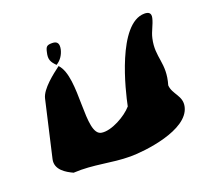

<svg xmlns="http://www.w3.org/2000/svg" viewBox="-87 -526 680 645"><g transform="rotate(-20 253.0 -203.0)"><path d="M132 -404C126 -380 132 -369 148 -353C165 -363 175 -380 179 -397C183 -416 178 -427 159 -427C140 -427 136 -423 132 -404ZM78 7C152 3 207 21 277 21C327 21 486 4 504 -73C513 -111 479 -127 477 -160C499 -235 466 -261 481 -327C486 -350 499 -369 504 -391C508 -408 499 -414 484 -414C388 -414 335 -190 325 -140C302 -113 247 -82 213 -87C155 -94 207 -291 153 -347C129 -329 80 -292 73 -260L27 -60C19 -24 54 -4 78 7Z"/></g></svg>

Font: Charger
Style: OversprayIt
Weight: 400
Designer: Jasper
Foundry: Cannot Into Space Fonts
Version: Version 0.980